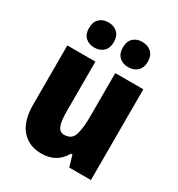

<svg xmlns="http://www.w3.org/2000/svg" viewBox="-183 -885 938 1013"><g transform="rotate(30 285.5 -378.5)"><path d="M517 -553V0H385L365 -68H356Q313 10 219 10Q143 10 98.5 -41.5Q54 -93 54 -193V-553H225V-248Q225 -192 236 -164Q247 -136 274 -136Q321 -136 333.5 -177Q346 -218 346 -289V-553ZM107 -690Q107 -728 128 -747.5Q149 -767 182 -767Q216 -767 237 -747Q258 -727 258 -690Q258 -654 237 -634Q216 -614 182 -614Q149 -614 128 -633.5Q107 -653 107 -690ZM313 -690Q313 -728 333.5 -747.5Q354 -767 388 -767Q423 -767 444 -747Q465 -727 465 -690Q465 -654 444 -634Q423 -614 388 -614Q354 -614 333.5 -634Q313 -654 313 -690Z"/></g></svg>

Font: Noto Sans Telugu Condensed Black
Style: Regular
Weight: 900
Width: 3
Designer: Jelle Bosma - Monotype Design Team
Foundry: Monotype Imaging Inc.
Version: Version 2.005; ttfautohint (v1.8.4.7-5d5b)